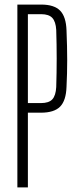

<svg xmlns="http://www.w3.org/2000/svg" viewBox="-20 -820 342 840"><path d="M56 0V-800H160Q217 -800 243 -773.5Q269 -747 271 -687Q274 -614 274 -556.5Q274 -499 271 -440Q269 -380 243 -353.5Q217 -327 159 -327H102V0ZM102 -369H159Q194 -369 209 -385.5Q224 -402 226 -439Q230 -564 226 -689Q224 -725 209 -741.5Q194 -758 160 -758H102Z"/></svg>

Font: Big Shoulders Display Light
Style: Regular
Weight: 300
Designer: Patric King
Foundry: XO Type Co
Version: Version 1.000; ttfautohint (v1.8.2)